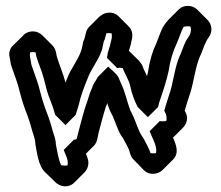

<svg xmlns="http://www.w3.org/2000/svg" viewBox="-20 -614 756 657"><path d="M550 -210C550 -207 550 -203 549 -200C546 -199 542 -199 539 -199H533C531 -199 529 -199 527 -200L492 -165L498 -151C505 -134 518 -112 514 -90C508 -89 500 -89 495 -90C490 -106 481 -122 473 -137C471 -141 468 -146 464 -151C452 -171 446 -194 436 -216L426 -236C415 -265 408 -301 394 -329L385 -350C376 -365 361 -375 350 -386L315 -351C308 -337 299 -328 295 -313C286 -295 280 -268 272 -248C261 -213 252 -175 242 -138C239 -137 236 -136 233 -136L198 -101C204 -84 215 -68 211 -48C204 -47 195 -47 189 -49C179 -71 176 -97 171 -121C171 -138 164 -153 160 -167C158 -174 156 -182 153 -192L145 -216C134 -243 126 -268 118 -298C111 -329 101 -353 91 -382C88 -389 86 -397 85 -407L83 -418C82 -424 82 -431 83 -435C90 -436 96 -436 101 -435C101 -434 102 -435 102 -434L104 -422C112 -395 123 -372 130 -345C136 -322 142 -294 151 -274C154 -265 158 -256 161 -247L169 -221L204 -186L239 -221C241 -227 243 -233 245 -240L250 -257C256 -286 269 -319 280 -346C292 -379 316 -406 328 -441C331 -450 333 -464 335 -472C339 -478 342 -493 344 -500C350 -501 357 -501 362 -500C364 -490 362 -479 359 -470L357 -460C354 -452 352 -442 349 -434C348 -427 347 -421 346 -416L381 -381C388 -383 396 -382 400 -381C406 -362 422 -340 426 -318C432 -290 440 -270 451 -248L486 -213L521 -248L525 -264L532 -285C541 -311 551 -343 557 -371C562 -406 572 -439 585 -466C593 -484 600 -507 608 -522C614 -524 625 -525 632 -523C635 -511 633 -498 624 -486C612 -470 606 -449 598 -429C577 -388 574 -329 557 -284C551 -266 547 -252 542 -235C547 -227 550 -219 550 -210ZM620 -210C620 -219 617 -227 612 -235C617 -252 621 -266 627 -284C644 -329 647 -388 668 -429C676 -449 682 -470 694 -486C709 -506 705 -531 690 -546L655 -581C638 -598 608 -598 592 -582L556 -546C553 -543 550 -539 547 -535C532 -517 525 -490 515 -466C502 -439 492 -406 487 -371C486 -365 485 -360 483 -354C480 -361 474 -372 471 -379C469 -388 464 -396 457 -404V-405L421 -440C423 -446 425 -454 427 -460L429 -470C435 -491 435 -508 421 -523L420 -524L385 -559C368 -576 339 -574 322 -558H321L285 -522C280 -517 277 -511 275 -505C272 -496 270 -480 265 -472C263 -464 261 -450 258 -441C246 -406 222 -379 210 -346C208 -341 206 -337 204 -331C196 -364 183 -391 174 -422L172 -434C170 -443 166 -452 160 -458L125 -493C107 -511 78 -511 60 -494V-493L24 -458C14 -448 9 -434 13 -418L15 -407C16 -397 18 -389 21 -382C31 -353 41 -329 48 -298C56 -268 64 -243 75 -216L83 -192C86 -182 88 -174 90 -167C94 -153 101 -138 101 -121C107 -88 112 -47 133 -26L169 9C174 14 180 18 188 21C206 27 222 22 233 12L234 11L269 -24C274 -29 278 -36 280 -42C286 -59 280 -74 274 -88L301 -115C313 -127 313 -141 318 -162C326 -192 333 -220 342 -248C344 -252 345 -255 347 -261C349 -254 353 -244 356 -236L366 -216C376 -194 382 -171 394 -151C398 -146 401 -141 403 -137C410 -123 420 -109 424 -93C427 -82 430 -75 437 -68L438 -67L473 -31C490 -14 519 -16 536 -32L537 -33L572 -68C594 -90 583 -118 572 -143L607 -178C615 -186 620 -198 620 -210Z"/></svg>

Font: Dictator
Style: Chalk
Weight: 500
Version: Version MIL.1277